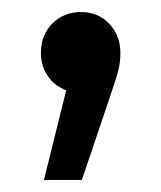

<svg xmlns="http://www.w3.org/2000/svg" viewBox="-20 -151 267 319"><path d="M180 -63Q180 -48 176.5 -34Q173 -20 163 9L116 148H53L90 -1Q71 -8 59.5 -24.5Q48 -41 48 -63Q48 -93 67 -112Q86 -131 115 -131Q143 -131 161.5 -111.5Q180 -92 180 -63Z"/></svg>

Font: Idrija
Style: Regular
Weight: 500
Designer: Julieta Ulanovsky
Foundry: Julieta Ulanovsky
Version: Version 7.200